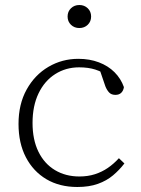

<svg xmlns="http://www.w3.org/2000/svg" viewBox="-20 -735 563 767"><path d="M289 12Q218 12 165.5 -19Q113 -50 83.5 -106.5Q54 -163 54 -240Q54 -319 86.5 -377.5Q119 -436 173.5 -468Q228 -500 293 -500Q338 -500 375 -486Q412 -472 437.5 -446.5Q463 -421 475 -387Q473 -373 464.5 -364.5Q456 -356 441 -356Q425 -356 416 -365.5Q407 -375 401 -390L374 -469L415 -430Q389 -448 361 -457Q333 -466 296 -466Q243 -466 200.5 -439Q158 -412 134 -362Q110 -312 110 -244Q110 -177 133.5 -129Q157 -81 199.5 -55.5Q242 -30 297 -30Q331 -30 359 -39Q387 -48 410.5 -64Q434 -80 455 -103L477 -82Q457 -56 431.5 -34.5Q406 -13 371 -0.5Q336 12 289 12ZM297 -623Q277 -623 263.5 -636Q250 -649 250 -669Q250 -689 263.5 -702Q277 -715 297 -715Q317 -715 330.5 -702Q344 -689 344 -669Q344 -649 330.5 -636Q317 -623 297 -623Z"/></svg>

Font: Source Serif 4 Light
Style: Regular
Weight: 300
Designer: Frank Grießhammer
Foundry: Adobe Systems Incorporated
Version: Version 4.004;hotconv 1.0.116;makeotfexe 2.5.65601